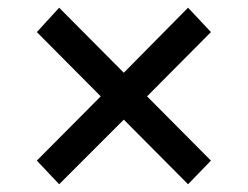

<svg xmlns="http://www.w3.org/2000/svg" viewBox="-20 -496 640 496"><path d="M75.2 -81.1 240.2 -247.1 75.2 -413.1 132.8 -476.1 299.8 -308.1 465.8 -476.1 524.9 -413.1 359.9 -247.1 524.9 -81.1 465.8 -20 299.8 -187 132.8 -20Z"/></svg>

Font: Linguistics Pro
Style: Bold
Weight: 700
Designer: Stefan Peev, Context Ltd
Foundry: Stefan Peev, Context Ltd
Version: Version 001.000